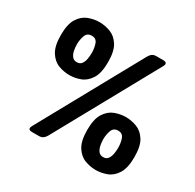

<svg xmlns="http://www.w3.org/2000/svg" viewBox="-155 -879 1075 1057"><g transform="rotate(30 382.5 -350.0)"><path d="M189 -372Q154 -372 119.5 -385Q85 -398 62 -434.5Q39 -471 39 -540Q39 -610 62 -646Q85 -682 119.5 -695Q154 -708 189 -708Q224 -708 258.5 -695Q293 -682 316 -646Q339 -610 339 -540Q339 -471 316 -434.5Q293 -398 258.5 -385Q224 -372 189 -372ZM168 2Q147 2 147 -11Q147 -16 152 -26L509 -674Q517 -688 527 -695Q537 -702 553 -702H597Q618 -702 618 -688Q618 -684 613 -674L256 -26Q249 -13 238.5 -5.5Q228 2 212 2ZM189 -454Q209 -454 219 -467.5Q229 -481 232.5 -501Q236 -521 236 -540Q236 -569 227 -595.5Q218 -622 189 -622Q160 -622 150.5 -595.5Q141 -569 141 -540Q141 -521 145 -501Q149 -481 159.5 -467.5Q170 -454 189 -454ZM576 8Q541 8 506.5 -5Q472 -18 449 -54.5Q426 -91 426 -160Q426 -230 449 -266Q472 -302 506.5 -315Q541 -328 576 -328Q611 -328 645.5 -315Q680 -302 703 -266Q726 -230 726 -160Q726 -91 703 -54.5Q680 -18 645.5 -5Q611 8 576 8ZM576 -74Q596 -74 606 -87.5Q616 -101 619.5 -121Q623 -141 623 -160Q623 -189 614 -215.5Q605 -242 576 -242Q547 -242 537.5 -215.5Q528 -189 528 -160Q528 -141 532 -121Q536 -101 546.5 -87.5Q557 -74 576 -74Z"/></g></svg>

Font: Asap
Style: Bold
Weight: 700
Designer: Pablo Cosgaya
Foundry: Omnibus-Type
Version: Version 3.001; ttfautohint (v1.8.3)